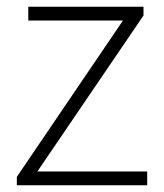

<svg xmlns="http://www.w3.org/2000/svg" viewBox="-20 -550 486 570"><path d="M30 0V-25L345 -489H64V-530H406V-504L91 -41H417V0Z"/></svg>

Font: Noto Sans SC Thin ExtraLight
Style: Regular
Weight: 250
Version: Version 2.004-H2;hotconv 1.0.118;makeotfexe 2.5.65603